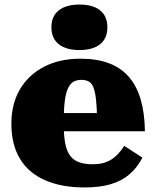

<svg xmlns="http://www.w3.org/2000/svg" viewBox="-20 -812 684 844"><path d="M260 -269Q260 -220 266 -185.5Q272 -151 286.5 -130Q301 -109 326 -99.5Q351 -90 387 -90Q423 -90 448 -100Q473 -110 492 -128.5Q511 -147 526 -171L606 -119Q584 -76 550 -46.5Q516 -17 467.5 -2.5Q419 12 352 12Q250 12 177.5 -20Q105 -52 67.5 -114.5Q30 -177 30 -268Q30 -355 67.5 -419Q105 -483 173.5 -518.5Q242 -554 333 -554Q406 -554 459 -534Q512 -514 546.5 -474Q581 -434 598.5 -374.5Q616 -315 617 -235H204V-315H425L407 -283Q406 -340 402 -375Q398 -410 390.5 -428.5Q383 -447 369.5 -454Q356 -461 338 -461Q318 -461 303.5 -453Q289 -445 279 -424Q269 -403 264.5 -365.5Q260 -328 260 -269ZM329 -592Q271 -592 238.5 -617.5Q206 -643 206 -692Q206 -741 238.5 -766.5Q271 -792 329 -792Q388 -792 420 -766.5Q452 -741 452 -692Q452 -643 420 -617.5Q388 -592 329 -592Z"/></svg>

Font: Roboto Serif 20pt Black
Style: Regular
Weight: 900
Version: Version 1.008